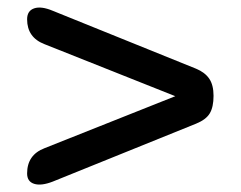

<svg xmlns="http://www.w3.org/2000/svg" viewBox="-20 -500 648 517"><path d="M122 -11Q91 1 72 -5Q53 -11 53 -33Q53 -83 100 -101L452 -241L100 -381Q53 -399 53 -448Q53 -471 72 -477.5Q91 -484 122 -471L508 -315Q532 -305 543.5 -288Q555 -271 555 -242Q555 -212 545 -195Q535 -178 508 -167Z"/></svg>

Font: Zen Maru Gothic
Style: Bold
Weight: 700
Designer: Yoshimichi Ohira
Foundry: Positype
Version: Version 1.001